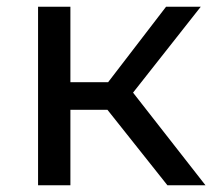

<svg xmlns="http://www.w3.org/2000/svg" viewBox="-20 -550 638 570"><path d="M93 -530V0H189V-224H299L477 0H590L375 -275L576 -530H473L301 -306H189V-530Z"/></svg>

Font: Malon Grotesk Med
Style: Regular
Weight: 500
Designer: Julieta Ulanovsky
Foundry: Julieta Ulanovsky
Version: Version 7.200